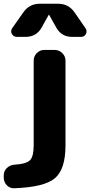

<svg xmlns="http://www.w3.org/2000/svg" viewBox="-47 -787 483 1026"><path d="M29 219Q6 220 -10.5 203Q-27 186 -27 163V151Q-27 127 -10.5 111Q6 95 30 93Q95 89 114 68.5Q133 48 133 -10V-463Q133 -486 149.5 -503Q166 -520 189 -520H246Q269 -520 286 -503Q303 -486 303 -463V-10Q303 116 247.5 164.5Q192 213 29 219ZM263 -767Q320 -767 352 -720L410 -636Q420 -621 412 -605.5Q404 -590 386 -590H338Q282 -590 254 -639L216 -707Q216 -708 214 -708Q213 -708 213 -707L175 -639Q147 -590 90 -590H43Q25 -590 16.5 -605.5Q8 -621 18 -636L77 -720Q109 -767 166 -767Z"/></svg>

Font: Rounded Mplus 1c ExtraBold
Style: Regular
Weight: 800
Version: Version 1.059.20150529